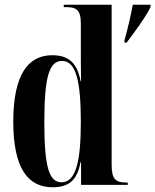

<svg xmlns="http://www.w3.org/2000/svg" viewBox="-20 -780 655 810"><path d="M505 -609V-600H514C547 -644 593 -705 615 -750V-760H540C533 -719 519 -659 505 -609ZM202 10C277 10 306 -26 320 -96H322V0H519V-10H511C467 -10 451 -25 451 -86V-760H249V-750H256C297 -750 321 -743 321 -683V-577C321 -539 321 -498 322 -437H320C306 -514 270 -547 200 -547C98 -547 36 -464 36 -267C36 -71 97 10 202 10ZM240 -11C188 -11 167 -72 167 -264C167 -461 189 -523 242 -523C302 -523 321 -433 321 -265C321 -96 299 -11 240 -11Z"/></svg>

Font: Noto Serif Display ExtraCondensed
Style: Bold
Weight: 700
Width: 2
Designer: Monotype Design Team
Foundry: Monotype Imaging Inc.
Version: Version 2.009